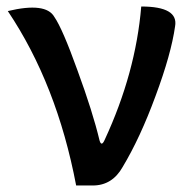

<svg xmlns="http://www.w3.org/2000/svg" viewBox="-20 -570 590 590"><path d="M214 0Q155 -311 4 -536Q121 -564 147 -518Q172 -482 218 -354Q265 -226 286 -138Q292 -118 302 -141Q397 -346 414 -550Q529 -550 518 -489Q506 -404 458 -275Q411 -147 357 -57Q325 0 265 0Z"/></svg>

Font: Swei Half Moon CJK SC
Style: Medium
Weight: 500
Version: Version 2.071